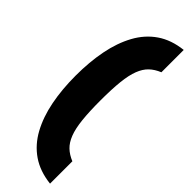

<svg xmlns="http://www.w3.org/2000/svg" viewBox="-321 -757 985 985"><g transform="rotate(45 171.5 -265.0)"><path d="M24 -265Q24 -364 40.5 -448.5Q57 -533 92.5 -598Q128 -663 185 -702Q242 -741 323 -750V-588Q289 -574 266.5 -552.5Q244 -531 230 -495Q216 -459 210 -403Q204 -347 204 -265Q204 -183 210 -127Q216 -71 230 -35Q244 1 266.5 22.5Q289 44 323 58V220Q242 211 185 172Q128 133 92.5 68Q57 3 40.5 -81.5Q24 -166 24 -265Z"/></g></svg>

Font: Georama ExtraCondensed Thin Black
Style: Regular
Weight: 900
Version: Version 1.001